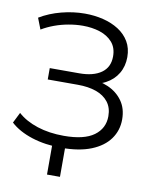

<svg xmlns="http://www.w3.org/2000/svg" viewBox="-93 -776 808 1003"><g transform="rotate(10 310.5 -274.0)"><path d="M276 6.4Q189.6 6.4 118.7 -16.3Q47.7 -39.1 3.8 -79.5L31.8 -135.6Q72.6 -98.7 135.9 -78Q199.1 -57.4 277 -57.4Q384.5 -57.4 436.7 -95.6Q488.9 -133.8 488.9 -198.6Q488.9 -243.7 465.5 -273.7Q442.1 -303.6 400.6 -318.2Q359 -332.8 303.1 -332.8H143.7V-393.1H300.1Q375.1 -393.1 417 -423.1Q458.9 -453 458.9 -510.5Q458.9 -556.5 433.5 -585.5Q408.1 -614.4 366.8 -627.8Q325.4 -641.1 276.4 -641.1Q239.5 -641.1 200.8 -634.1Q162.1 -627.2 126.5 -614.1Q90.9 -601 60.8 -582.9L37.8 -641.9Q89.7 -673.1 152.1 -689.2Q214.4 -705.4 275.8 -705.4Q326.8 -705.4 372.9 -694.1Q419.1 -682.8 455.2 -659.8Q491.4 -636.7 512.1 -601.8Q532.8 -566.9 532.8 -519.6Q532.8 -471.2 510.2 -433Q487.6 -394.9 445.8 -372.7Q404.1 -350.5 347 -350.5L351.6 -374.3Q409.7 -374.3 457.6 -353.3Q505.6 -332.3 534.2 -292.3Q562.8 -252.4 562.8 -194.2Q562.8 -136 530.1 -90.5Q497.4 -45 433.7 -19.3Q369.9 6.4 276 6.4ZM226.1 157.1V-18.5H294.9V157.1Z"/></g></svg>

Font: Montserrat Thin
Style: Regular
Weight: 100
Designer: Julieta Ulanovsky
Foundry: Julieta Ulanovsky
Version: Version 9.000